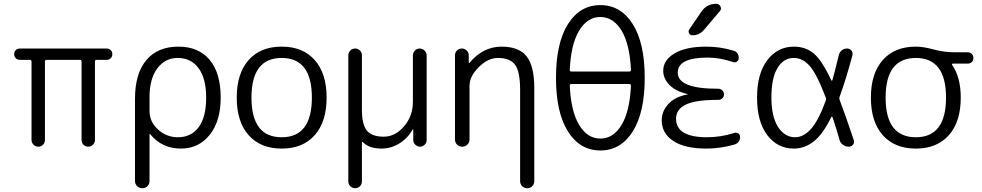

<svg xmlns="http://www.w3.org/2000/svg" viewBox="-20 -777 5201 1017"><path d="M85 -460Q72 -460 63.5 -468.5Q55 -477 55 -490Q55 -503 63.5 -511.5Q72 -520 85 -520H545Q558 -520 566.5 -511.5Q575 -503 575 -490Q575 -477 566.5 -468.5Q558 -460 545 -460H492Q483 -460 483 -451V-36Q483 -21 472.5 -10.5Q462 0 447 0Q432 0 422 -10.5Q412 -21 412 -36V-451Q412 -460 403 -460H227Q218 -460 218 -451V-36Q218 -21 208 -10.5Q198 0 183 0Q168 0 157.5 -10.5Q147 -21 147 -36V-451Q147 -460 138 -460Z M772 -263V-189Q772 -132 817 -91Q862 -50 922 -50Q993 -50 1032.5 -103.5Q1072 -157 1072 -260Q1072 -361 1032 -415.5Q992 -470 921 -470Q854 -470 813 -414.5Q772 -359 772 -263ZM695 182V-253Q695 -387 755 -458.5Q815 -530 925 -530Q1032 -530 1090.5 -460Q1149 -390 1149 -260Q1149 -135 1090.5 -62.5Q1032 10 939 10Q837 10 775 -67Q774 -68 773 -68Q772 -68 772 -67V182Q772 198 761 209Q750 220 734 220Q718 220 706.5 209Q695 198 695 182Z M1632 -260Q1632 -470 1472 -470Q1312 -470 1312 -260Q1312 -50 1472 -50Q1632 -50 1632 -260ZM1647 -61Q1584 10 1472 10Q1360 10 1297 -61Q1234 -132 1234 -260Q1234 -388 1297 -459Q1360 -530 1472 -530Q1584 -530 1647 -459Q1710 -388 1710 -260Q1710 -132 1647 -61Z M1825 184V-484Q1825 -499 1835.5 -509.5Q1846 -520 1861 -520Q1876 -520 1886.5 -509.5Q1897 -499 1897 -484V-197Q1897 -117 1923.5 -85Q1950 -53 2013 -53Q2073 -53 2120 -107.5Q2167 -162 2167 -237V-483Q2167 -498 2177.5 -509Q2188 -520 2203 -520Q2218 -520 2229 -509Q2240 -498 2240 -483V-35Q2240 -21 2229.5 -10.5Q2219 0 2205 0Q2191 0 2180 -10.5Q2169 -21 2169 -35V-92Q2169 -93 2168 -93Q2166 -93 2166 -91Q2139 -44 2095 -17Q2051 10 2001 10Q1935 10 1902 -24Q1900 -26 1898.5 -25Q1897 -24 1897 -22V184Q1897 199 1886.5 209.5Q1876 220 1861 220Q1846 220 1835.5 209.5Q1825 199 1825 184Z M2390 -38V-484Q2390 -499 2400.5 -509.5Q2411 -520 2426 -520Q2441 -520 2452 -509.5Q2463 -499 2463 -484V-443Q2463 -442 2464 -442Q2465 -442 2466 -443Q2538 -530 2637 -530Q2728 -530 2769 -479Q2810 -428 2810 -310V182Q2810 198 2799.5 209Q2789 220 2773 220Q2757 220 2746 209Q2735 198 2735 182V-300Q2735 -399 2708 -434.5Q2681 -470 2617 -470Q2565 -470 2516 -421.5Q2467 -373 2467 -322V-38Q2467 -22 2455.5 -11Q2444 0 2428 0Q2412 0 2401 -11Q2390 -22 2390 -38Z M3006 -332Q2998 -332 2998 -323Q3004 -188 3047.5 -115.5Q3091 -43 3160 -43Q3229 -43 3272.5 -115.5Q3316 -188 3322 -323Q3322 -332 3314 -332ZM2998 -407Q2998 -398 3006 -398H3314Q3322 -398 3322 -407Q3316 -542 3272.5 -614.5Q3229 -687 3160 -687Q3091 -687 3047.5 -614.5Q3004 -542 2998 -407ZM3331.5 -80.5Q3268 20 3160 20Q3052 20 2988.5 -80.5Q2925 -181 2925 -365Q2925 -549 2988.5 -649.5Q3052 -750 3160 -750Q3268 -750 3331.5 -649.5Q3395 -549 3395 -365Q3395 -181 3331.5 -80.5Z M3721 10Q3607 10 3546 -30.5Q3485 -71 3485 -140Q3485 -187 3519.5 -225.5Q3554 -264 3622 -277Q3623 -277 3623 -278Q3623 -279 3622 -279Q3559 -293 3526 -327Q3493 -361 3493 -402Q3493 -459 3553.5 -494.5Q3614 -530 3721 -530Q3794 -530 3864 -509Q3893 -501 3893 -469Q3893 -458 3883.5 -451Q3874 -444 3864 -448Q3794 -472 3728 -472Q3570 -472 3570 -392Q3570 -307 3781 -307H3785Q3797 -307 3806 -298Q3815 -289 3815 -277Q3815 -265 3806 -256.5Q3797 -248 3785 -248H3781Q3664 -248 3612.5 -223Q3561 -198 3561 -148Q3561 -50 3725 -50Q3798 -50 3870 -73Q3881 -77 3890.5 -70Q3900 -63 3900 -52Q3900 -20 3869 -11Q3796 10 3721 10ZM3695 -715Q3724 -757 3774 -757Q3789 -757 3796 -743Q3803 -729 3793 -718L3709 -619Q3685 -590 3648 -590Q3636 -590 3630 -600.5Q3624 -611 3631 -621Z M4185 -470Q4130 -470 4098 -416.5Q4066 -363 4066 -260Q4066 -160 4101 -105Q4136 -50 4192 -50Q4235 -50 4274.5 -92.5Q4314 -135 4354 -244Q4357 -252 4354 -260Q4307 -384 4269.5 -427Q4232 -470 4185 -470ZM4185 10Q4098 10 4044 -61.5Q3990 -133 3990 -260Q3990 -387 4044.5 -458.5Q4099 -530 4185 -530Q4246 -530 4289.5 -494.5Q4333 -459 4383 -352Q4384 -350 4386 -350Q4388 -350 4389 -352Q4400 -390 4423 -485Q4427 -501 4439 -510.5Q4451 -520 4467 -520Q4481 -520 4490 -509Q4499 -498 4495 -484Q4464 -366 4427 -263Q4424 -256 4428 -246Q4457 -171 4502 -36Q4507 -22 4498.5 -11Q4490 0 4476 0Q4459 0 4445 -10Q4431 -20 4427 -36Q4404 -115 4390 -156Q4389 -158 4386.5 -158.5Q4384 -159 4383 -157Q4339 -66 4290.5 -28Q4242 10 4185 10Z M4991 -260Q4991 -470 4831 -470Q4671 -470 4671 -260Q4671 -50 4831 -50Q4991 -50 4991 -260ZM4831 -530Q4871 -530 4925.5 -515Q4980 -500 5039 -500H5106Q5119 -500 5127.5 -491.5Q5136 -483 5136 -470Q5136 -457 5127.5 -448.5Q5119 -440 5106 -440H5027Q5025 -440 5023.5 -438Q5022 -436 5023 -434Q5069 -368 5069 -260Q5069 -132 5006 -61Q4943 10 4831 10Q4719 10 4656 -61Q4593 -132 4593 -260Q4593 -388 4656 -459Q4719 -530 4831 -530Z"/></svg>

Font: Rounded Mplus 1c
Style: Regular
Weight: 400
Version: Version 1.059.20150529